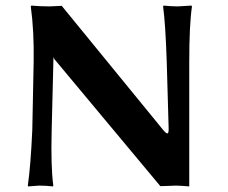

<svg xmlns="http://www.w3.org/2000/svg" viewBox="-20 -668 820 691"><path d="M101.1 -444.8 96.2 -200.2C92.3 -113.9 86.9 -47.2 80.1 0L81.1 2.9L121.1 0C137.4 0 153.6 1 169.9 2.9L171.9 0C165.7 -44.3 163.7 -111 166 -200.2L171.9 -439C172.2 -446.1 172.4 -454.3 172.4 -463.4C173 -460.1 174.2 -457.4 175.8 -455.1L557.1 2C566.9 2 576.8 1.6 586.9 1C597 0.3 605.6 0 612.8 0C622.9 0 639 1 661.1 2.9V-444.8C661.1 -534 664.4 -600.7 670.9 -645L668.9 -647.9L620.1 -645C603.8 -645 586.8 -646 568.8 -647.9L566.9 -645C572.8 -602.4 577.1 -535.6 580.1 -444.8L586.9 -208C587.2 -200.8 586.9 -195.6 585.9 -192.1C585 -188.7 583.4 -187.3 581.3 -188C579.2 -188.6 576.9 -190.1 574.5 -192.4C572 -194.7 568.8 -198.2 564.9 -203.1L202.1 -647L158.2 -645C135.4 -645 113.6 -646 92.8 -647.9L90.8 -645C99 -584.5 102.4 -517.7 101.1 -444.8Z"/></svg>

Font: Linux Biolinum G
Style: Bold
Weight: 700
Designer: Philipp H. Poll
Foundry: Philipp H. Poll
Version: Version 1.1.0